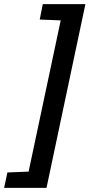

<svg xmlns="http://www.w3.org/2000/svg" viewBox="-74 -763 435 933"><path d="M-54 150 -38 75 65 71 221 -664 119 -668 134 -743H341L152 150Z"/></svg>

Font: Saira Semi Condensed Medium
Style: Italic
Weight: 500
Width: 4
Italic angle: -12°
Designer: Hector Gatti with collaboration of the Omnibus-Type team
Foundry: Omnibus-Type
Version: Version 1.001; ttfautohint (v1.8)